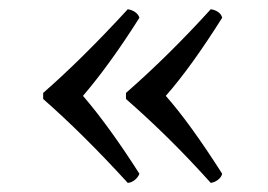

<svg xmlns="http://www.w3.org/2000/svg" viewBox="-20 -425 585 419"><path d="M254.9 -209V-222.2Q348.1 -303.7 439.9 -404.8Q448.7 -403.8 456.1 -398.7Q463.4 -393.6 464.8 -386.2Q396.5 -277.8 341.8 -215.8Q394.5 -156.2 464.8 -45.9Q463.4 -38.6 455.8 -32.7Q448.2 -26.9 439.9 -25.9Q351.1 -125 254.9 -209ZM74.2 -209V-222.2Q159.2 -296.4 258.8 -404.8Q267.1 -403.8 274.7 -398.7Q282.2 -393.6 284.2 -386.2Q219.7 -284.2 161.1 -215.8Q217.8 -149.9 284.2 -45.9Q281.7 -38.6 274.4 -32.5Q267.1 -26.4 258.8 -25.9Q162.1 -131.8 74.2 -209Z"/></svg>

Font: Common Serif News
Style: Regular
Weight: 450
Designer: Philipp H. Poll, Khaled Hosny
Foundry: Stefan Peev, Context Ltd.
Version: Version 1.026